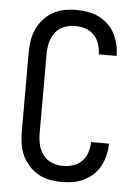

<svg xmlns="http://www.w3.org/2000/svg" viewBox="-53 -785 607 835"><g transform="rotate(5 250.0 -367.5)"><path d="M247 8Q221 8 194.5 3Q168 -2 145 -15Q122 -28 104 -48Q86 -68 75 -92Q64 -116 60 -142.5Q56 -169 56 -195V-540Q56 -566 60 -592.5Q64 -619 75 -643Q86 -667 104 -687Q122 -707 145 -720Q168 -733 194.5 -738Q221 -743 247 -743Q272 -743 296.5 -739Q321 -735 343.5 -724Q366 -713 384.5 -696Q403 -679 414.5 -657Q426 -635 432 -611Q438 -587 438 -562V-559H360V-561Q360 -583 352.5 -605Q345 -627 329.5 -643Q314 -659 292 -666Q270 -673 247 -673Q222 -673 198.5 -663.5Q175 -654 160 -634Q145 -614 139.5 -589.5Q134 -565 134 -540V-195Q134 -170 139.5 -145.5Q145 -121 160 -101Q175 -81 198.5 -71.5Q222 -62 247 -62Q270 -62 292 -69Q314 -76 329.5 -92Q345 -108 352.5 -130Q360 -152 360 -174V-176H438V-173Q438 -148 432 -124Q426 -100 414.5 -78Q403 -56 384.5 -39Q366 -22 343.5 -11Q321 0 296.5 4Q272 8 247 8Z"/></g></svg>

Font: Iosevka www.saffi
Style: Regular
Weight: 400
Monospace: yes
Designer: Belleve Invis
Foundry: Belleve Invis
Version: Version 22.0.2; ttfautohint (v1.8.3)